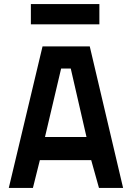

<svg xmlns="http://www.w3.org/2000/svg" viewBox="-20 -919 645 939"><path d="M23 0 188 -692H419L582 0H464L426 -136H175L141 0ZM279 -584 200 -249H403L326 -584ZM131 -800V-899H466V-800Z"/></svg>

Font: TitilliumText22L Rg
Style: Bold
Weight: 700
Designer: Campivisivi
Foundry: Campivisivi
Version: 1.000